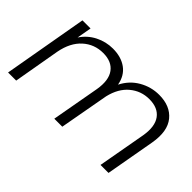

<svg xmlns="http://www.w3.org/2000/svg" viewBox="-75 -864 1172 1172"><g transform="rotate(45 511.0 -278.0)"><path d="M828 0 884 -312Q899 -401 864.5 -448Q830 -495 755 -495Q684 -495 630 -450Q576 -405 556 -320L498 0H429L485 -312Q500 -401 465.5 -448Q431 -495 357 -495Q281 -495 226 -445.5Q171 -396 153 -303L100 0H30L126 -546H196L179 -451Q213 -502 266.5 -529Q320 -556 380 -556Q451 -556 498 -522Q545 -488 557 -422Q590 -487 650 -521.5Q710 -556 779 -556Q875 -556 924.5 -495.5Q974 -435 954 -320L897 0Z"/></g></svg>

Font: Poppins Light
Style: Italic
Weight: 300
Italic angle: -10°
Designer: Ninad Kale (Devanagari), Jonny Pinhorn (Latin)
Foundry: Indian Type Foundry
Version: Version 3.200;PS 1.000;hotconv 16.6.54;makeotf.lib2.5.65590